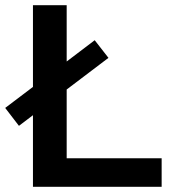

<svg xmlns="http://www.w3.org/2000/svg" viewBox="-23 -720 652 740"><path d="M600 -110V0H104V-276L50 -235L-3 -304L104 -385V-700H234V-483L342 -565L395 -497L234 -375V-110Z"/></svg>

Font: mBank SemiBold
Style: Regular
Weight: 600
Designer: Julieta Ulanovsky
Foundry: Julieta Ulanovsky
Version: Version 7.200